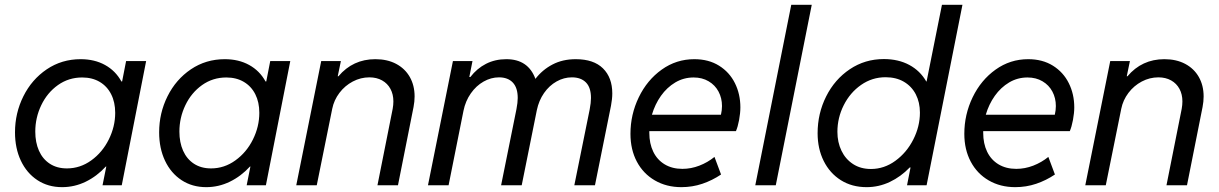

<svg xmlns="http://www.w3.org/2000/svg" viewBox="-20 -772 5078 800"><path d="M42.5 -220.7Q42.5 -300.8 77.4 -370.8Q112.3 -440.9 174.8 -483.2Q237.3 -525.4 315.9 -525.4Q374 -525.4 417.7 -501.2Q461.4 -477.1 485.8 -432.6H488.8L505.4 -517.6H588.9L487.3 0H407.2L422.9 -78.1H420.9Q383.8 -37.6 337.2 -14.9Q290.5 7.8 238.8 7.8Q180.2 7.8 135.7 -21.5Q91.3 -50.8 66.9 -102.5Q42.5 -154.3 42.5 -220.7ZM460 -301.8Q460 -346.2 443.1 -379.4Q426.3 -412.6 395.3 -430.9Q364.3 -449.2 322.3 -449.2Q266.1 -449.2 221.4 -417.5Q176.8 -385.7 151.9 -333.7Q127 -281.7 127 -223.6Q127 -178.7 142.3 -144Q157.7 -109.4 187.5 -89.8Q217.3 -70.3 258.8 -70.3Q314 -70.3 360.4 -103.8Q406.7 -137.2 433.3 -190.9Q460 -244.6 460 -301.8Z M643.1 -220.7Q643.1 -300.8 678 -370.8Q712.9 -440.9 775.4 -483.2Q837.9 -525.4 916.5 -525.4Q974.6 -525.4 1018.3 -501.2Q1062 -477.1 1086.4 -432.6H1089.4L1106 -517.6H1189.5L1087.9 0H1007.8L1023.4 -78.1H1021.5Q984.4 -37.6 937.7 -14.9Q891.1 7.8 839.4 7.8Q780.8 7.8 736.3 -21.5Q691.9 -50.8 667.5 -102.5Q643.1 -154.3 643.1 -220.7ZM1060.5 -301.8Q1060.5 -346.2 1043.7 -379.4Q1026.9 -412.6 995.8 -430.9Q964.8 -449.2 922.9 -449.2Q866.7 -449.2 822 -417.5Q777.3 -385.7 752.4 -333.7Q727.5 -281.7 727.5 -223.6Q727.5 -178.7 742.9 -144Q758.3 -109.4 788.1 -89.8Q817.9 -70.3 859.4 -70.3Q914.6 -70.3 960.9 -103.8Q1007.3 -137.2 1033.9 -190.9Q1060.5 -244.6 1060.5 -301.8Z M1318.4 -517.6H1400.4L1387.2 -454.1H1390.1Q1450.2 -525.4 1543.9 -525.4Q1593.8 -525.4 1630.6 -505.9Q1667.5 -486.3 1687.5 -451.2Q1707.5 -416 1707.5 -370.1Q1707.5 -349.1 1703.1 -326.2L1638.2 0H1552.7L1616.2 -318.8Q1619.1 -335 1619.1 -349.6Q1619.1 -378.9 1606.9 -401.6Q1594.7 -424.3 1572 -437Q1549.3 -449.7 1519 -449.7Q1482.9 -449.7 1450 -432.4Q1417 -415 1394.3 -385Q1371.6 -355 1364.3 -318.8L1299.8 0H1214.4Z M1867.2 -517.6H1948.7L1935.5 -451.2H1939.9Q1967.3 -486.8 2005.1 -506.1Q2043 -525.4 2089.8 -525.4Q2180.7 -525.4 2210.9 -443.4Q2239.7 -481 2282 -503.2Q2324.2 -525.4 2378.9 -525.4Q2453.6 -525.4 2492.4 -487.1Q2531.2 -448.7 2531.2 -382.8Q2531.2 -359.9 2525.9 -332L2459 0H2373L2437 -315.9Q2442.4 -344.2 2442.4 -363.8Q2442.4 -407.2 2421.4 -428.5Q2400.4 -449.7 2362.8 -449.7Q2329.6 -449.7 2299.1 -432.6Q2268.6 -415.5 2246.8 -384.3Q2225.1 -353 2216.8 -313L2153.8 0H2067.9L2131.8 -316.9Q2137.2 -344.7 2137.2 -363.8Q2137.2 -406.2 2116.7 -428Q2096.2 -449.7 2059.1 -449.7Q2025.9 -449.7 1994.9 -432.1Q1963.9 -414.6 1941.7 -382.8Q1919.4 -351.1 1911.1 -310.1L1849.1 0H1763.2Z M2606.9 -214.4Q2606.9 -294.9 2641.6 -366.7Q2676.3 -438.5 2737.1 -481.9Q2797.9 -525.4 2873 -525.4Q2932.6 -525.4 2976.1 -498.3Q3019.5 -471.2 3042.2 -425.5Q3064.9 -379.9 3064.9 -324.7Q3064.9 -301.3 3059.6 -272.2Q3054.2 -243.2 3046.4 -225.6H2685.5V-218.3Q2685.5 -173.8 2701.9 -139.9Q2718.3 -106 2749.5 -87.2Q2780.8 -68.4 2823.2 -68.4Q2859.4 -68.4 2894 -81.8Q2928.7 -95.2 2957 -118.2L2984.4 -44.9Q2948.2 -20.5 2906.5 -6.3Q2864.7 7.8 2819.3 7.8Q2756.8 7.8 2708.5 -20.3Q2660.2 -48.3 2633.5 -98.6Q2606.9 -148.9 2606.9 -214.4ZM2983.9 -293.9Q2988.3 -312.5 2988.3 -330.1Q2988.3 -363.3 2973.9 -390.4Q2959.5 -417.5 2932.6 -433.3Q2905.8 -449.2 2870.1 -449.2Q2828.6 -449.2 2793.7 -428.5Q2758.8 -407.7 2733.9 -372.6Q2709 -337.4 2696.3 -293.9Z M3276.9 -752H3362.3L3212.4 0H3127Z M3773.9 -74.2H3770.5Q3733.4 -35.6 3687.5 -13.9Q3641.6 7.8 3590.8 7.8Q3529.8 7.8 3483.6 -21.2Q3437.5 -50.3 3412.1 -101.3Q3386.7 -152.3 3386.7 -216.8Q3386.7 -299.3 3422.4 -370.4Q3458 -441.4 3521 -483.6Q3584 -525.9 3662.6 -525.9Q3723.1 -525.9 3768.6 -501.5Q3814 -477.1 3839.4 -432.6H3840.8L3904.8 -752H3990.2L3840.8 0H3759.3ZM3813 -302.7Q3813 -345.7 3795.7 -379.2Q3778.3 -412.6 3746.1 -431.4Q3713.9 -450.2 3669.9 -450.2Q3613.8 -450.2 3567.9 -418.2Q3522 -386.2 3495.6 -333.7Q3469.2 -281.2 3469.2 -222.7Q3469.2 -179.2 3486.1 -144Q3502.9 -108.9 3534.4 -88.4Q3565.9 -67.9 3608.9 -67.9Q3664.1 -67.9 3710.9 -102.1Q3757.8 -136.2 3785.4 -190.7Q3813 -245.1 3813 -302.7Z M3998 -214.4Q3998 -294.9 4032.7 -366.7Q4067.4 -438.5 4128.2 -481.9Q4189 -525.4 4264.2 -525.4Q4323.7 -525.4 4367.2 -498.3Q4410.6 -471.2 4433.3 -425.5Q4456.1 -379.9 4456.1 -324.7Q4456.1 -301.3 4450.7 -272.2Q4445.3 -243.2 4437.5 -225.6H4076.7V-218.3Q4076.7 -173.8 4093 -139.9Q4109.4 -106 4140.6 -87.2Q4171.9 -68.4 4214.4 -68.4Q4250.5 -68.4 4285.2 -81.8Q4319.8 -95.2 4348.1 -118.2L4375.5 -44.9Q4339.4 -20.5 4297.6 -6.3Q4255.9 7.8 4210.4 7.8Q4147.9 7.8 4099.6 -20.3Q4051.3 -48.3 4024.7 -98.6Q3998 -148.9 3998 -214.4ZM4375 -293.9Q4379.4 -312.5 4379.4 -330.1Q4379.4 -363.3 4365 -390.4Q4350.6 -417.5 4323.7 -433.3Q4296.9 -449.2 4261.2 -449.2Q4219.7 -449.2 4184.8 -428.5Q4149.9 -407.7 4125 -372.6Q4100.1 -337.4 4087.4 -293.9Z M4606 -517.6H4688L4674.8 -454.1H4677.7Q4737.8 -525.4 4831.5 -525.4Q4881.3 -525.4 4918.2 -505.9Q4955.1 -486.3 4975.1 -451.2Q4995.1 -416 4995.1 -370.1Q4995.1 -349.1 4990.7 -326.2L4925.8 0H4840.3L4903.8 -318.8Q4906.7 -335 4906.7 -349.6Q4906.7 -378.9 4894.5 -401.6Q4882.3 -424.3 4859.6 -437Q4836.9 -449.7 4806.6 -449.7Q4770.5 -449.7 4737.5 -432.4Q4704.6 -415 4681.9 -385Q4659.2 -355 4651.9 -318.8L4587.4 0H4502Z"/></svg>

Font: Reddit Sans Chocolate
Style: Italic
Weight: 400
Italic angle: -11.25°
Designer: Stephen Hutchings
Version: Version 1.013